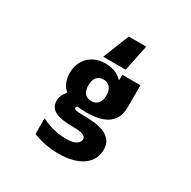

<svg xmlns="http://www.w3.org/2000/svg" viewBox="-217 -1007 1434 1444"><g transform="rotate(30 500.0 -284.5)"><path d="M414.1 -330.1Q414.1 -237.3 493.2 -236.3Q528.3 -236.3 549.3 -261.2Q570.3 -286.1 570.3 -330.1Q570.3 -376 548.8 -399.9Q527.3 -423.8 492.2 -423.8Q456.1 -423.8 435.1 -399.4Q414.1 -375 414.1 -330.1ZM756.8 33.2Q756.8 124 681.6 176.8Q606.4 229.5 469.7 229.5Q362.3 229.5 252.9 187.5V50.8Q359.4 104.5 469.7 104.5Q525.4 104.5 554.2 87.4Q583 70.3 583 43Q583 0 476.6 0Q360.4 0 312.5 -26.4Q264.6 -52.7 264.6 -112.3Q264.6 -152.3 303.7 -202.1Q246.1 -251 246.1 -338.4Q246.1 -425.8 300.8 -480.5Q355.5 -535.2 443.4 -535.2Q539.1 -535.2 594.7 -475.6L595.7 -524.4H752.9V-333Q752.9 -238.3 690.4 -190.9Q627.9 -143.6 499 -143.6Q453.1 -143.6 421.9 -149.4Q414.1 -139.6 413.1 -132.8Q413.1 -124 428.7 -118.7Q444.3 -113.3 502 -113.3Q634.8 -113.3 695.8 -77.1Q756.8 -41 756.8 33.2ZM645.5 -797.9 598.6 -570.3H403.3L494.1 -797.9Z"/></g></svg>

Font: GenEi Gothic M Heavy
Style: Regular
Weight: 800
Designer: o_tamon (Modified); [Source Han Sans]
Ryoko NISHIZUKA  (kana & ideographs); Paul D. Hunt (Latin, Greek & Cyrillic); Wenl
Version: Version 1.1a;Original Version 1.004